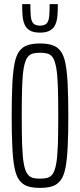

<svg xmlns="http://www.w3.org/2000/svg" viewBox="-20 -908 390 936"><path d="M175 8Q138 8 113.5 -0.5Q89 -9 73.5 -30.5Q58 -52 50.5 -91.5Q43 -131 40 -193Q37 -255 37 -344Q37 -433 40 -495Q43 -557 50.5 -596.5Q58 -636 73.5 -657.5Q89 -679 113.5 -687.5Q138 -696 175 -696Q212 -696 236.5 -687.5Q261 -679 276.5 -657.5Q292 -636 299.5 -596.5Q307 -557 310 -495Q313 -433 313 -344Q313 -255 310 -193Q307 -131 299.5 -91.5Q292 -52 276.5 -30.5Q261 -9 236.5 -0.5Q212 8 175 8ZM175 -37Q197 -37 212.5 -41.5Q228 -46 238 -61.5Q248 -77 254 -110Q260 -143 262 -200Q264 -257 264 -344Q264 -431 262 -488Q260 -545 254 -578Q248 -611 238 -626.5Q228 -642 212.5 -646.5Q197 -651 175 -651Q153 -651 138 -646.5Q123 -642 112.5 -626.5Q102 -611 96 -578Q90 -545 88 -488Q86 -431 86 -344Q86 -257 88 -200Q90 -143 96 -110Q102 -77 112.5 -61.5Q123 -46 138 -41.5Q153 -37 175 -37ZM175 -749Q143 -749 125.5 -759.5Q108 -770 100 -788.5Q92 -807 90 -832Q88 -857 88 -888H128Q128 -854 130 -830Q132 -806 142 -794.5Q152 -783 175 -783Q198 -783 208 -794.5Q218 -806 220 -830Q222 -854 222 -888H262Q262 -857 260 -832Q258 -807 250 -788.5Q242 -770 224 -759.5Q206 -749 175 -749Z"/></svg>

Font: Saira UltraCondensed Light
Style: Regular
Weight: 300
Width: 1
Designer: Hector Gatti with collaboration of the Omnibus-Type team
Foundry: Omnibus-Type
Version: Version 1.101